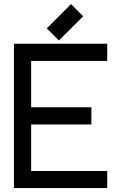

<svg xmlns="http://www.w3.org/2000/svg" viewBox="-20 -932 563 954"><path d="M512.7 2.4H49.3V-714.8H512.7V-629.4H134.8V-398.9H434.1V-313.5H134.8V-82.5H512.7ZM212.4 -791 333 -911.6 393.1 -851.1 272.9 -731Z"/></svg>

Font: Proletarsk
Style: Regular
Weight: 400
Designer: Peter Wiegel, original typeface by Carl Albert Fahrenwaldt 1901
Foundry: Peter Wiegel
Version: Version 1.000 2010 initial release